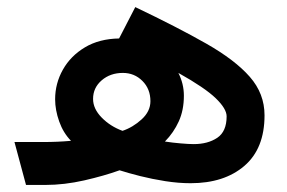

<svg xmlns="http://www.w3.org/2000/svg" viewBox="-20 -524 812 544"><path d="M21 -121.6H102.1Q143.1 -121.6 181.2 -125Q159.2 -147.5 147.7 -179.9Q136.2 -212.4 136.2 -242.7Q136.2 -287.6 158.2 -326.7Q180.2 -365.7 220.7 -389.9Q261.2 -414.1 317.4 -415L363.3 -503.9Q482.9 -446.8 564.5 -400.4Q646 -354 687.7 -306.4Q729.5 -258.8 729.5 -197.3Q729.5 -103 672.4 -54Q615.2 -4.9 520 -4.9Q485.8 -4.9 448.5 -10.7Q411.1 -16.6 377.2 -25.1Q343.3 -33.7 318.8 -41.5Q275.4 -25.9 218.8 -12.9Q162.1 0 108.4 0H53.7ZM447.3 -123Q469.2 -119.6 492.2 -117.7Q515.1 -115.7 528.8 -115.7Q568.8 -115.7 595.5 -133.5Q622.1 -151.4 622.1 -194.3Q622.1 -215.8 591.3 -245.6Q560.5 -275.4 485.4 -317.4Q501 -286.6 501 -252.9Q501 -211.9 486.6 -180.2Q472.2 -148.4 447.3 -123ZM243.7 -243.7Q243.7 -215.8 268.1 -190.9Q292.5 -166 327.1 -153.3Q356.4 -163.1 381.3 -185.8Q406.2 -208.5 406.2 -237.3Q406.2 -272 383.5 -294.7Q360.8 -317.4 328.1 -317.4Q292.5 -317.4 268.1 -296.4Q243.7 -275.4 243.7 -243.7Z"/></svg>

Font: Vazirmatn UI FD SemiBold
Style: Regular
Weight: 600
Designer: Saber Rastikerdar
Foundry: Saber Rastikerdar
Version: Version 33.003